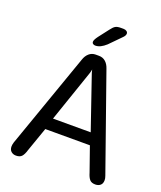

<svg xmlns="http://www.w3.org/2000/svg" viewBox="-147 -891 833 993"><g transform="rotate(20 269.5 -394.0)"><path d="M60.5 9.5Q44.5 9.5 33.8 0Q23 -9.5 23 -27.5Q23 -32.5 24 -38.2Q25 -44 27 -50.5L211 -573Q218.5 -596 233.8 -609.2Q249 -622.5 270 -622.5H288Q309.5 -622.5 324.5 -609.2Q339.5 -596 347 -573L531 -50.5Q533.5 -44 534.5 -38.2Q535.5 -32.5 535.5 -27.5Q535.5 -9 524.8 0.2Q514 9.5 497 9.5Q476 9.5 466 -2Q456 -13.5 449 -37.5L402 -171.5H156.5L109.5 -37.5Q102.5 -13.5 92.2 -2Q82 9.5 60.5 9.5ZM175.5 -236H383L284 -524.5Q282.5 -529.5 281.2 -534.8Q280 -540 279 -544Q278.5 -540 277.2 -534.8Q276 -529.5 274.5 -524.5ZM251.5 -665.5Q244.5 -665.5 239 -669.2Q233.5 -673 233.5 -680.5Q233.5 -691 249.5 -712.5L291.5 -767Q304.5 -784.5 314.8 -790.8Q325 -797 345 -797H359.5Q370 -797 377 -792Q384 -787 384 -779Q384 -767.5 370 -754.5L310 -693.5Q294.5 -679.5 280.2 -672.5Q266 -665.5 251.5 -665.5Z"/></g></svg>

Font: Sono
Style: Regular
Weight: 400
Designer: Tyler Finck
Foundry: Tyler Finck
Version: Version 2.112